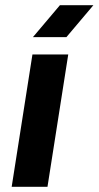

<svg xmlns="http://www.w3.org/2000/svg" viewBox="-20 -720 380 740"><path d="M25 0 105 -510H243L163 0ZM107 -577 211 -700H340L236 -577Z"/></svg>

Font: MuseoModerno Thin SemiBold
Style: Italic
Weight: 600
Italic angle: -9°
Version: Version 1.003